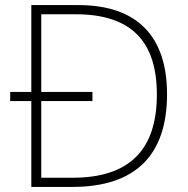

<svg xmlns="http://www.w3.org/2000/svg" viewBox="-20 -734 740 754"><path d="M288 -714H103V-373H20V-337H103V0H265C512 0 636 -125 636 -364C636 -591 519 -714 288 -714ZM277 -678C497 -678 596 -570 596 -363C596 -144 487 -36 265 -36H142V-337H343V-373H142V-678Z"/></svg>

Font: Noto Sans Georgian ExtraLight
Style: Regular
Weight: 200
Designer: Monotype Design Team, Akaki Razmadze
Foundry: Google LLC
Version: Version 2.005